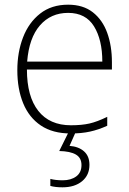

<svg xmlns="http://www.w3.org/2000/svg" viewBox="-20 -560 553 820"><path d="M271 -540Q335 -540 376.5 -507.5Q418 -475 438 -419.5Q458 -364 458 -294V-263H95Q95 -148 143.5 -86.5Q192 -25 283 -25Q329 -25 362 -32.5Q395 -40 438 -61V-23Q401 -6 364.5 2Q328 10 282 10Q205 10 154.5 -24Q104 -58 79 -119Q54 -180 54 -260Q54 -337 78.5 -400.5Q103 -464 151.5 -502Q200 -540 271 -540ZM271 -505Q197 -505 150.5 -451.5Q104 -398 96 -297H417Q417 -390 381.5 -447.5Q346 -505 271 -505ZM362 144Q362 188 330.5 214Q299 240 247 240Q216 240 195 234V204Q217 210 248 210Q283 210 305.5 193.5Q328 177 328 145Q328 114 304 100Q280 86 233 85L275 0H305L277 63Q316 66 339 86.5Q362 107 362 144Z"/></svg>

Font: Noto Sans Disp ExtLt
Style: Regular
Weight: 200
Designer: Monotype Design Team
Foundry: Monotype Imaging Inc.
Version: Version 2.000;GOOG;noto-source:20170915:90ef993387c0